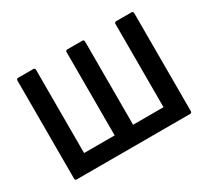

<svg xmlns="http://www.w3.org/2000/svg" viewBox="-131 -863 1162 1072"><g transform="rotate(-30 450.0 -327.5)"><path d="M85 0Q74 0 74 -12V-643Q74 -655 85 -655H182Q194 -655 194 -643V-107H391V-643Q391 -655 403 -655H498Q510 -655 510 -643V-107H706V-643Q706 -655 718 -655H815Q827 -655 827 -643V-12Q827 0 815 0Z"/></g></svg>

Font: Sofia Sans
Style: Bold
Weight: 700
Designer: Botio Nikoltchev, Ani Petrova
Foundry: lettersoup
Version: Version 4.100; ttfautohint (v1.8.4.7-5d5b)